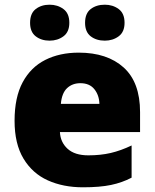

<svg xmlns="http://www.w3.org/2000/svg" viewBox="-20 -787 658 817"><path d="M315 -563Q436 -563 506 -500Q576 -437 576 -310V-225H235Q237 -182 267.5 -154Q298 -126 356 -126Q408 -126 451 -136Q494 -146 540 -168V-31Q500 -10 452.5 0Q405 10 333 10Q249 10 183.5 -19.5Q118 -49 80 -112Q42 -175 42 -273Q42 -373 76.5 -437Q111 -501 172.5 -532Q234 -563 315 -563ZM322 -433Q288 -433 265.5 -412Q243 -391 239 -345H403Q402 -382 381.5 -407.5Q361 -433 322 -433ZM108 -690Q108 -730 132 -748.5Q156 -767 191 -767Q225 -767 250 -748.5Q275 -730 275 -690Q275 -651 250 -632.5Q225 -614 191 -614Q156 -614 132 -632.5Q108 -651 108 -690ZM342 -690Q342 -730 366 -748.5Q390 -767 426 -767Q460 -767 485 -748.5Q510 -730 510 -690Q510 -651 485 -632.5Q460 -614 426 -614Q390 -614 366 -632.5Q342 -651 342 -690Z"/></svg>

Font: Noto Sans Gurmukhi UI Black
Style: Regular
Weight: 900
Designer: Jelle Bosma - Monotype Design Team
Foundry: Monotype Imaging Inc.
Version: Version 2.004; ttfautohint (v1.8.4.7-5d5b)